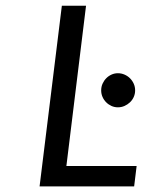

<svg xmlns="http://www.w3.org/2000/svg" viewBox="-20 -662 586 682"><path d="M120.6 0ZM215.8 -72.3H465.3L456.5 0H120.6L199.7 -641.6H285.6ZM460 -340.8Q460 -328.6 455.1 -317.6Q450.2 -306.6 441.7 -298.6Q433.1 -290.5 422.1 -285.6Q411.1 -280.8 398.9 -280.8Q386.7 -280.8 376 -285.6Q365.2 -290.5 357.2 -298.6Q349.1 -306.6 344.2 -317.6Q339.4 -328.6 339.4 -340.8Q339.4 -353.5 344.2 -364.5Q349.1 -375.5 357.2 -383.8Q365.2 -392.1 376 -397Q386.7 -401.9 398.9 -401.9Q411.1 -401.9 422.4 -397Q433.6 -392.1 441.9 -383.8Q450.2 -375.5 455.1 -364.5Q460 -353.5 460 -340.8Z"/></svg>

Font: Carlito
Style: Italic
Weight: 400
Italic angle: -7°
Designer: Lukasz Dziedzic
Foundry: tyPoland Lukasz Dziedzic
Version: Version 1.104